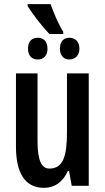

<svg xmlns="http://www.w3.org/2000/svg" viewBox="-20 -896 506 926"><path d="M224 -876H113V-867C138 -827 182 -770 218 -732H285V-743C260 -782 238 -837 224 -876ZM162 -714C134 -714 115 -697 115 -661C115 -627 134 -609 162 -609C189 -609 209 -627 209 -661C209 -697 189 -714 162 -714ZM314 -714C288 -714 269 -697 269 -661C269 -627 288 -609 314 -609C341 -609 363 -627 363 -661C363 -697 341 -714 314 -714ZM408 -542H303V-260C303 -143 285 -83 218 -83C179 -83 161 -126 161 -215V-542H57V-188C57 -66 98 10 192 10C244 10 283 -18 307 -71H313L326 0H408Z"/></svg>

Font: Noto Sans Display Condensed Medium
Style: Regular
Weight: 500
Width: 3
Designer: Monotype Design Team
Foundry: Monotype Imaging Inc.
Version: Version 1.900